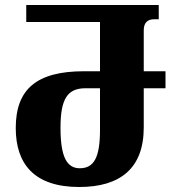

<svg xmlns="http://www.w3.org/2000/svg" viewBox="-20 -734 704 768"><path d="M297 14C461 14 555 -61 555 -224V-381H642V-449H555V-613C555 -644 571 -657 597 -657H615V-714H85V-646H380V-449H316C126 -449 43 -377 43 -222C43 -78 117 14 297 14ZM299 -61C248 -61 222 -105 222 -223C222 -339 250 -381 322 -381H380V-215C380 -104 356 -61 299 -61Z"/></svg>

Font: Noto Serif Georgian Condensed Black
Style: Regular
Weight: 900
Width: 3
Designer: Monotype Design Team, Akaki Razmadze
Foundry: Google LLC
Version: Version 2.003